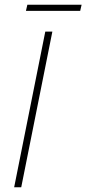

<svg xmlns="http://www.w3.org/2000/svg" viewBox="-20 -794 366 814"><path d="M40 0 172 -660H202L70 0ZM90 -748 96 -774H326L320 -748Z"/></svg>

Font: Source Sans 3 ExtraLight ExtraLight
Style: Italic
Weight: 250
Italic angle: -11°
Version: Version 3.052;hotconv 1.1.0;makeotfexe 2.6.0